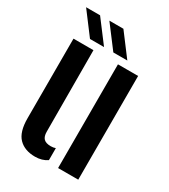

<svg xmlns="http://www.w3.org/2000/svg" viewBox="-190 -860 848 962"><g transform="rotate(30 234.0 -379.5)"><path d="M42.3 -139.4V-600H157.8L159.2 -129.7Q159.2 -101.8 171.8 -89Q184.5 -76.2 213 -76.2Q227.8 -76.2 240 -80.7V-11.2Q210.8 8.7 170.5 8.7Q110.1 8.7 76.2 -25.9Q42.3 -60.5 42.3 -139.4ZM299.6 0V-600H416.2V0ZM114.7 -640 18.2 -768H99.1L195.9 -640ZM249.7 -640 152.9 -768H234.1L330.6 -640Z"/></g></svg>

Font: Big Shoulders Stencil Text Thin
Style: Regular
Weight: 100
Designer: Patric King
Foundry: XO Type Co
Version: Version 2.001